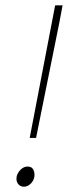

<svg xmlns="http://www.w3.org/2000/svg" viewBox="-20 -692 282 724"><path d="M92 -172 188 -672H216L204 -608L116 -172ZM70 12Q57 12 49.5 3Q42 -6 42 -18Q42 -29 48 -39.5Q54 -50 63.5 -57Q73 -64 84 -64Q98 -64 104 -55Q110 -46 110 -32Q110 -21 104.5 -11Q99 -1 90 5.5Q81 12 70 12Z"/></svg>

Font: Source Sans 3 ExtraLight
Style: Italic
Weight: 250
Italic angle: -11°
Designer: Paul D. Hunt
Foundry: Adobe
Version: Version 3.046;hotconv 1.0.118;makeotfexe 2.5.65603